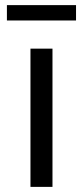

<svg xmlns="http://www.w3.org/2000/svg" viewBox="-20 -730 324 750"><path d="M277 -650V-710H7V-650ZM99 0H185V-540H99Z"/></svg>

Font: Resamitz
Style: Bold
Weight: 700
Designer: gluk
Foundry: gluk
Version: Version 0.047